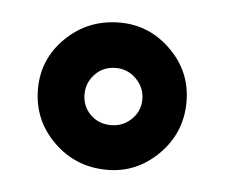

<svg xmlns="http://www.w3.org/2000/svg" viewBox="-31 -716 348 291"><g transform="rotate(5 143.0 -570.0)"><path d="M26 -571Q26 -617 59.5 -649.5Q93 -682 141 -682Q186 -682 219 -649.5Q252 -617 252 -571Q252 -524 219 -491Q186 -458 141 -458Q93 -458 59.5 -491Q26 -524 26 -571ZM141 -526Q159 -526 172 -538.5Q185 -551 185 -569Q185 -587 172 -600Q159 -613 141 -613Q122 -613 109.5 -600Q97 -587 97 -569Q97 -551 109.5 -538.5Q122 -526 141 -526Z"/></g></svg>

Font: Reem Kufi SemiBold
Style: Regular
Weight: 600
Designer: Khaled Hosny
Version: Version 1.001